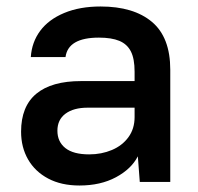

<svg xmlns="http://www.w3.org/2000/svg" viewBox="-20 -561 610 592"><path d="M45 -155Q45 -233 92 -272Q139 -311 230 -311H395V-340Q395 -380 383.5 -402.5Q372 -425 348 -435Q324 -445 285 -445Q190 -445 182 -385H75Q78 -431 104 -466Q130 -501 178 -521Q226 -541 290 -541Q392 -541 448.5 -493.5Q505 -446 505 -346V0H411L405 -79Q385 -40 337.5 -14.5Q290 11 225 11Q169 11 128.5 -10.5Q88 -32 66.5 -69.5Q45 -107 45 -155ZM395 -200V-229H250Q207 -229 182 -210.5Q157 -192 157 -158Q157 -124 181.5 -104.5Q206 -85 255 -85Q293 -85 325 -98.5Q357 -112 376 -138Q395 -164 395 -200Z"/></svg>

Font: .
Style: 
Weight: 500
Designer: A.Korolkova, Vitaly Kuzmin
Foundry: ParaType Ltd
Version: Version 1.000; Glyphs 3.2, build 3192.0